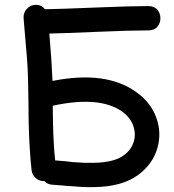

<svg xmlns="http://www.w3.org/2000/svg" viewBox="-20 -765 714 790"><path d="M363 5Q482 4 548 -45Q608 -89 627 -154Q646 -218 623 -281Q600 -344 542 -385Q418 -476 196 -432Q195 -443 195 -452Q193 -508 183 -627Q240 -628 378 -634Q516 -640 590 -640Q615 -640 627.5 -655Q640 -670 640 -690Q640 -710 627.5 -725Q615 -740 590 -740Q515 -740 373 -734Q230 -728 165 -727Q149 -747 123 -745Q103 -743 89.5 -727.5Q76 -712 77 -691Q79 -661 83.5 -613.5Q88 -566 91 -526Q94 -486 95 -450Q95 -432 96 -405Q97 -378 97 -349Q97 -320 97.5 -295.5Q98 -271 98 -259Q101 -145 110 -64Q113 -44 128 -31.5Q143 -19 162 -20Q176 -6 195 -5Q208 -4 235 -2Q261 1 272 1Q325 6 363 5ZM362 -95Q329 -94 280 -98Q269 -99 244 -102Q219 -104 207 -105Q200 -169 198 -261Q198 -287 197 -330Q391 -372 484 -305Q517 -280 528.5 -247Q540 -214 530 -181Q520 -148 488 -125Q448 -96 362 -95Z"/></svg>

Font: Balsamiq Sans
Style: Regular
Weight: 400
Designer: Michael Angeles
Foundry: Balsamiq SRL
Version: Version 1.020; ttfautohint (v1.8.4.7-5d5b);gftools[0.9.26]